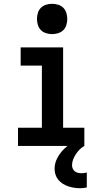

<svg xmlns="http://www.w3.org/2000/svg" viewBox="-20 -770 540 1013"><path d="M75 0V-96H201V-424H89V-520H313V-96H425V0ZM255 -590Q239 -590 223 -595Q207 -600 196 -611Q185 -622 180 -638Q175 -654 175 -670Q175 -686 180 -702Q185 -718 196 -729Q207 -740 223 -745Q239 -750 255 -750Q271 -750 287 -745Q303 -740 314 -729Q325 -718 330 -702Q335 -686 335 -670Q335 -654 330 -638Q325 -622 314 -611Q303 -600 287 -595Q271 -590 255 -590ZM401 223Q386 223 370.5 220.5Q355 218 340 213Q325 208 311.5 199.5Q298 191 288 179Q278 167 273 152Q268 137 268 121Q268 91 282.5 63.5Q297 36 319 15Q341 -6 368.5 -20Q396 -34 425 -41V0Q411 8 400 19Q389 30 380.5 43Q372 56 366 71Q360 86 360 102Q360 111 364 120Q368 129 375.5 134.5Q383 140 392.5 142Q402 144 411 144Q418 144 424.5 143Q431 142 438 140V219Q429 221 420 222Q411 223 401 223Z"/></svg>

Font: Iosevka
Style: Bold
Weight: 700
Monospace: yes
Designer: Belleve Invis
Foundry: Belleve Invis
Version: Version 32.5.0; ttfautohint (v1.8.4)